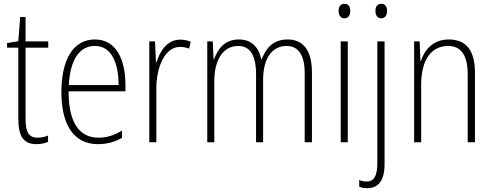

<svg xmlns="http://www.w3.org/2000/svg" viewBox="-20 -746 2583 1007"><path d="M177 -24C128 -24 114 -57 114 -124V-496H233V-529H114V-657H86L76 -530L17 -520V-496H76V-124C76 -36 100 10 171 10C197 10 216 5 232 -2V-35C218 -29 198 -24 177 -24Z M478 -539C360 -539 302 -427 302 -263C302 -98 362 10 494 10C543 10 583 -2 620 -23V-61C576 -35 540 -24 496 -24C392 -24 339 -110 340 -267H638V-300C638 -428 593 -539 478 -539ZM478 -505C565 -505 602 -415 602 -300H341C348 -437 399 -505 478 -505Z M925 -538C856 -538 819 -477 801 -420H798L793 -529H763V0H800V-283C800 -393 844 -500 924 -500C942 -500 959 -496 972 -491L980 -527C963 -535 944 -538 925 -538Z M1488 -539C1416 -539 1376 -497 1353 -436H1350C1338 -495 1302 -539 1233 -539C1155 -539 1121 -485 1103 -436H1100L1096 -529H1067V0H1104V-323C1104 -426 1147 -505 1229 -505C1284 -505 1323 -468 1323 -355V0H1360V-328C1360 -441 1408 -505 1483 -505C1539 -505 1578 -465 1578 -364V0H1616V-367C1616 -486 1567 -539 1488 -539Z M1787 -726C1764 -726 1756 -709 1756 -688C1756 -667 1766 -650 1786 -650C1807 -650 1817 -666 1817 -689C1817 -709 1809 -726 1787 -726ZM1804 -529H1767V0H1804Z M1949 -688C1949 -667 1959 -650 1979 -650C2000 -650 2010 -666 2010 -689C2010 -709 2002 -726 1980 -726C1958 -726 1949 -709 1949 -688ZM1906 241C1960 241 1997 207 1997 115V-529H1959V110C1959 174 1943 206 1903 206C1889 206 1875 203 1864 198V233C1874 238 1888 241 1906 241Z M2334 -539C2251 -539 2206 -484 2187 -425H2185L2181 -529H2152V0H2189V-302C2189 -439 2247 -505 2330 -505C2395 -505 2433 -461 2433 -356V0H2471V-365C2471 -485 2422 -539 2334 -539Z"/></svg>

Font: Noto Sans Georgian Condensed ExtraLight
Style: Regular
Weight: 200
Width: 3
Designer: Monotype Design Team, Akaki Razmadze
Foundry: Google LLC
Version: Version 2.005